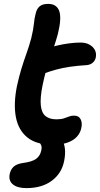

<svg xmlns="http://www.w3.org/2000/svg" viewBox="-20 -732 514 988"><path d="M253 13Q167 13 120.5 -25Q74 -63 61.5 -130.5Q49 -198 67 -288Q78 -339 90.5 -379.5Q103 -420 116.5 -457.5Q130 -495 141 -536Q152 -582 154.5 -610Q157 -638 164 -664Q169 -686 183.5 -699Q198 -712 228 -712Q271 -712 284.5 -676Q298 -640 278 -558Q269 -525 259 -495.5Q249 -466 238 -435.5Q227 -405 217.5 -370.5Q208 -336 199 -293Q186 -228 190 -189.5Q194 -151 214.5 -134.5Q235 -118 270 -118Q294 -118 309 -123Q324 -128 335.5 -132.5Q347 -137 361 -137Q385 -137 394.5 -119Q404 -101 399 -76Q391 -33 352.5 -10Q314 13 253 13ZM199 -351Q160 -336 143 -351.5Q126 -367 132 -397Q138 -423 152.5 -444Q167 -465 214 -481Q242 -490 273.5 -497.5Q305 -505 336.5 -509Q368 -513 395 -513Q421 -513 440 -502.5Q459 -492 468 -475Q477 -458 473 -437Q470 -421 458 -410Q446 -399 427 -397Q379 -394 341 -388.5Q303 -383 269.5 -374Q236 -365 199 -351ZM116 236Q70 236 46.5 217Q23 198 30 163Q35 140 50 126Q65 112 96 107Q144 101 165 86Q186 71 192 44Q196 26 192.5 17Q189 8 183.5 2.5Q178 -3 174.5 -8.5Q171 -14 173 -25Q174 -36 186.5 -45Q199 -54 221 -54Q274 -54 299 -13Q324 28 310 97Q297 161 246 198.5Q195 236 116 236Z"/></svg>

Font: Shantell Sans SemiBold
Style: Italic
Weight: 600
Italic angle: -11°
Designer: Stephen Nixon, Anya Danilova, Shantell Martin
Foundry: Arrow Type
Version: Version 1.011;[c5ecc13dd]